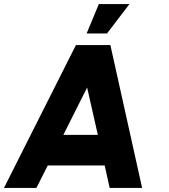

<svg xmlns="http://www.w3.org/2000/svg" viewBox="-50 -921 828 941"><path d="M322 -700H491L646.5 0H487.5L463 -110H184L128.5 0H-30.5ZM260.5 -260H429.5L377 -492ZM374.5 -757 434.5 -901H584.5L474.5 -757Z"/></svg>

Font: Urbanist Black
Style: Italic
Weight: 900
Italic angle: -8°
Designer: Corey Hu
Foundry: Corey Hu
Version: Version 1.330; ttfautohint (v1.8.4.7-5d5b)